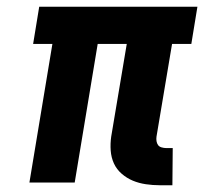

<svg xmlns="http://www.w3.org/2000/svg" viewBox="-20 -540 640 568"><path d="M452 8Q432 8 411.5 5Q391 2 373 -5.5Q355 -13 340 -26Q325 -39 317 -56.5Q309 -74 307.5 -94.5Q306 -115 309 -136L355 -410H269L201 0H67L135 -410H78L96 -520H564L546 -410H489L443 -136Q442 -129 443 -122.5Q444 -116 447.5 -111Q451 -106 458 -104Q465 -102 471 -102H491L490 8Z"/></svg>

Font: Iosevka Etoile Extrabold
Style: Italic
Weight: 800
Italic angle: -9°
Designer: Belleve Invis
Foundry: Belleve Invis
Version: Version 22.1.2; ttfautohint (v1.8.4)